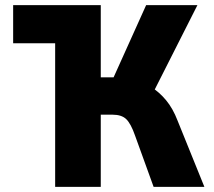

<svg xmlns="http://www.w3.org/2000/svg" viewBox="-20 -725 830 745"><path d="M31 -557V-705H371V-557ZM194 0V-705H371V-425H431L410 -401L547 -705H746L575 -367L492 -417Q533 -408 565.5 -388Q598 -368 624.5 -336Q651 -304 669 -257L773 0H576L504 -199Q488 -245 470 -262.5Q452 -280 417 -280H371V0Z"/></svg>

Font: Nunito Sans 7pt Condensed Black
Style: Regular
Weight: 900
Width: 3
Designer: Vernon Adams
Foundry: Vernon Adams
Version: Version 3.101;gftools[0.9.27]